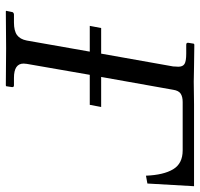

<svg xmlns="http://www.w3.org/2000/svg" viewBox="-34 -652 687 659"><g transform="rotate(90 309.5 -322.5)"><path d="M259.8 -644 337.9 -645H619.1L609.9 -484.9L583 -480Q580.6 -540.5 561 -573.2Q541.5 -606 496.1 -606H330.1Q312 -606 301.5 -599.1Q291 -592.3 288.1 -573.2L244.1 -326.2H347.2L339.8 -287.1H236.8L199.2 -70.8Q199.2 -68.8 198.7 -65.2Q198.2 -61.5 198.2 -60.1Q198.2 -26.9 247.1 -26.9H272.9Q280.3 -26.9 278.8 -19L275.9 0L272.9 1Q181.2 0 145 0L19 1L17.1 0L21 -19Q21 -22.5 23.7 -24.7Q26.4 -26.9 29.8 -26.9H57.1Q85.9 -26.9 100.3 -37.4Q114.7 -47.9 119.1 -70.8L157.2 -287.1H68.8L76.2 -326.2H164.1L208 -573.2Q208 -577.1 208.5 -583Q209 -588.9 209 -590.8Q209 -606.4 199.5 -612.3Q189.9 -618.2 164.1 -618.2H133.8Q125.5 -618.2 127 -626L129.9 -644L132.8 -646Q177.2 -645.5 206.3 -645Q235.4 -644.5 245.6 -644.3Q255.9 -644 259.8 -644Z"/></g></svg>

Font: Common Serif
Style: Bold Italic
Weight: 700
Italic angle: -12°
Designer: Philipp H. Poll, Khaled Hosny
Foundry: Stefan Peev, Context Ltd.
Version: Version 1.026